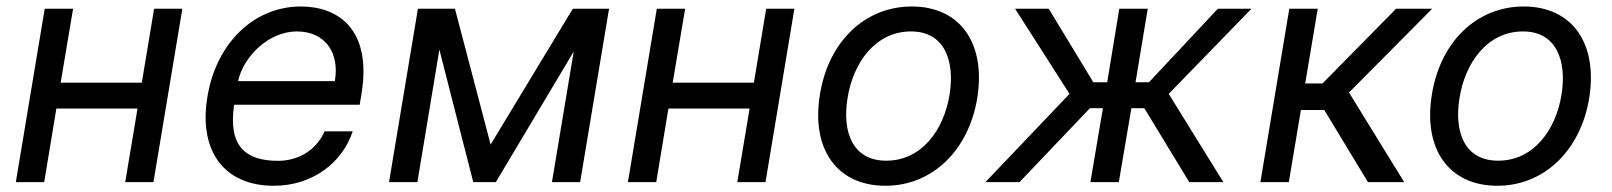

<svg xmlns="http://www.w3.org/2000/svg" viewBox="-20 -573 5072 604"><path d="M209.9 -545.5H120.7L29.8 0H119L157.3 -231.5H412.6L373.9 0H462.7L553.6 -545.5H464.8L426.1 -312.9H170.8Z M841.3 11.4C964.5 11.4 1057.5 -62.5 1089.5 -159.8H1001.1C975.5 -101.6 919.7 -67.1 854.8 -67.1C752.1 -67.1 697.1 -113.3 716.6 -243.6H1111.5L1117.5 -279.5C1149.9 -481.5 1043.3 -552.6 926.5 -552.6C778.1 -552.6 659.8 -436.4 632.5 -268.5C604.4 -100.5 682.9 11.4 841.3 11.4ZM729 -317.8C745 -393.5 824.2 -474.1 913.7 -474.1C1002.8 -474.1 1048.7 -407.7 1033.4 -317.8Z M1523.4 -118.3 1411.2 -545.5H1294.7L1203.8 0H1293L1362.2 -416.9L1468.8 0H1539.8L1784.8 -410.9L1716.3 0H1805L1896 -545.5H1782Z M2135.3 -545.5H2046.2L1955.3 0H2044.4L2082.7 -231.5H2338.1L2299.4 0H2388.1L2479 -545.5H2390.3L2351.6 -312.9H2096.2Z M2765.3 11.4C2911.6 11.4 3027 -98.4 3054.3 -264.6C3082 -437.5 3000 -552.6 2848.4 -552.6C2701.3 -552.6 2585.9 -442.8 2559.3 -275.2C2531.2 -103.7 2613.3 11.4 2765.3 11.4ZM2646.3 -264.6C2663.7 -375.4 2733.7 -474.1 2845.9 -474.1C2952.1 -474.1 2984 -381 2967.3 -275.6C2949.2 -164.1 2879.6 -67.5 2767.8 -67.5C2661.2 -67.5 2628.9 -159.1 2646.3 -264.6Z M3079.9 0H3187.1L3408.7 -232.6H3449.6L3410.2 0H3499.6L3539.1 -232.6H3579.9L3721.2 0H3828.5L3656.6 -277.7L3916.9 -545.5H3811.1L3594.5 -314.3H3552.2L3590.6 -545.5H3501.1L3463.1 -314.3H3419.4L3279.1 -545.5H3173.3L3344.5 -277.7Z M3945 0H4034.4L4072.4 -226.9H4146L4283.4 0H4397.4L4223.7 -282L4485.4 -545.5H4371.8L4140.3 -310.4H4085.9L4125.4 -545.5H4035.9Z M4690.3 11.4C4836.6 11.4 4952.1 -98.4 4979.4 -264.6C5007.1 -437.5 4925.1 -552.6 4773.4 -552.6C4626.4 -552.6 4511 -442.8 4484.4 -275.2C4456.3 -103.7 4538.4 11.4 4690.3 11.4ZM4571.4 -264.6C4588.8 -375.4 4658.7 -474.1 4771 -474.1C4877.1 -474.1 4909.1 -381 4892.4 -275.6C4874.3 -164.1 4804.7 -67.5 4692.8 -67.5C4586.3 -67.5 4554 -159.1 4571.4 -264.6Z"/></svg>

Font: Margiela Sans Text
Style: Italic
Weight: 400
Italic angle: -9.39999°
Designer: Stefan Endress, Andreas Faust
Version: Version 1.100;FEAKit 1.0